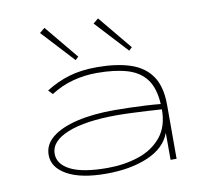

<svg xmlns="http://www.w3.org/2000/svg" viewBox="-77 -753 903 847"><g transform="rotate(-10 375.0 -329.5)"><path d="M333 11Q220 11 158 -23.5Q96 -58 96 -114Q96 -161 136 -193Q176 -225 247.5 -242Q319 -259 415 -259Q445 -259 482 -258Q519 -257 556 -255Q593 -253 622 -250Q618 -321 588.5 -361Q559 -401 503.5 -417.5Q448 -434 367 -434Q312 -434 260 -420Q208 -406 161 -376L143 -395Q194 -427 248 -443Q302 -459 372 -459Q460 -459 522 -438.5Q584 -418 616.5 -370.5Q649 -323 649 -241V0H622V-121Q598 -56 520 -22.5Q442 11 333 11ZM123 -115Q123 -68 177.5 -40.5Q232 -13 343 -13Q417 -13 481 -34Q545 -55 584 -102Q623 -149 623 -226Q596 -228 560 -230Q524 -232 488 -233.5Q452 -235 424 -235Q281 -235 202 -203Q123 -171 123 -115ZM286 -506 152 -651 175 -670 300 -519ZM526 -506 392 -651 415 -670 540 -519Z"/></g></svg>

Font: Inconsolata ExtraExpanded ExtraLight
Style: Regular
Weight: 200
Width: 8
Monospace: yes
Designer: Raph Levien, Cyreal, Brenton Simpson
Foundry: Raph Levien, Cyreal, Google
Version: Version 3.100; ttfautohint (v1.8.4.7-5d5b)